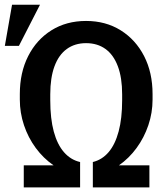

<svg xmlns="http://www.w3.org/2000/svg" viewBox="-20 -812 723 832"><path d="M83 0V-95.7H211.9Q168 -126 135 -170.7Q102.1 -215.3 84 -269.3Q65.9 -323.2 65.9 -380.4V-404.3Q65.9 -497.6 102.1 -568.8Q138.2 -640.1 202.9 -680.7Q267.6 -721.2 353 -721.2Q438 -721.2 502.9 -680.7Q567.9 -640.1 604.5 -568.8Q641.1 -497.6 641.1 -404.3V-380.4Q641.1 -323.2 622.8 -269.3Q604.5 -215.3 571.8 -170.7Q539.1 -126 495.6 -95.7H627.4V0H382.3V-109.9Q422.4 -119.6 450.7 -152.8Q479 -186 494.1 -242.4Q509.3 -298.8 509.3 -377.9V-403.3Q509.3 -475.1 490.7 -524.7Q472.2 -574.2 437.3 -599.6Q402.3 -625 353 -625Q304.2 -625 269.3 -599.6Q234.4 -574.2 216.1 -524.7Q197.8 -475.1 197.8 -403.3V-377.9Q197.8 -297.9 213.1 -241.5Q228.5 -185.1 257.6 -152.1Q286.6 -119.1 327.1 -109.9V0ZM1 -613.3 32.2 -791.5H153.3L62 -613.3Z"/></svg>

Font: Roboto Slab LO Medium
Style: Regular
Weight: 500
Designer: Google
Version: Version 2.000